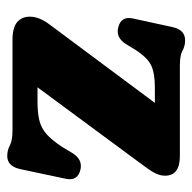

<svg xmlns="http://www.w3.org/2000/svg" viewBox="-20 -496 531 530"><g transform="rotate(90 245.0 -230.5)"><path d="M435 -359.5 220.5 -69H258.5Q291 -69 312.2 -74.2Q333.5 -79.5 350 -94.2Q366.5 -109 385 -137L402.5 -166Q420 -194 448 -187.5Q480 -180 473 -147L446 -20Q438 14.5 410 14.5Q394 14.5 380.8 7.2Q367.5 0 338.5 0H89.5Q55 0 40.2 -13.2Q25.5 -26.5 25.5 -47.5Q25.5 -73.5 46.5 -101.5L263.5 -393H220.5Q182 -393 160.5 -383Q139 -373 117.5 -340L101 -313Q83 -284.5 55 -292Q23.5 -299.5 30.5 -332.5L54.5 -442.5Q62 -476.5 91 -476.5Q106.5 -476.5 119.5 -469.2Q132.5 -462 161 -462H410.5Q464.5 -462 464.5 -421Q464.5 -408 457.8 -394.2Q451 -380.5 435 -359.5Z"/></g></svg>

Font: Fraunces 72pt S100
Style: Bold
Weight: 700
Version: Version 1.000; ttfautohint (v1.8.3)